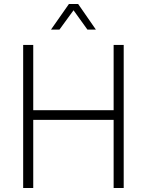

<svg xmlns="http://www.w3.org/2000/svg" viewBox="-20 -933 728 953"><path d="M95 0V-710H145V-386H544V-710H594V0H544V-338H145V0ZM233 -786 322 -913H368L456 -786H414L345 -882L275 -786Z"/></svg>

Font: Geist ExtLt
Style: Regular
Weight: 400
Designer: Basement.studio, Andrés Briganti, Mateo Zaragoza
Foundry: Basement.studio, Vercel, Andrés Briganti, Guido Ferreyra, Mateo Zaragoza
Version: Version 1.401